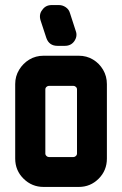

<svg xmlns="http://www.w3.org/2000/svg" viewBox="-20 -738 483 758"><path d="M279 -616Q287 -595 273 -575Q260 -557 236 -557H207Q174 -557 163 -588L140 -658Q133 -682 147 -699Q160 -718 184 -718H213Q227 -718 239.5 -709.5Q252 -701 256 -687ZM402 -112Q402 -65 369.5 -32.5Q337 0 291 0H152Q106 0 73 -32.5Q40 -65 40 -112V-406Q40 -437 55.5 -462.5Q71 -488 96 -503Q121 -518 152 -518H291Q322 -518 347 -503Q372 -488 387 -462.5Q402 -437 402 -406ZM284 -131V-385Q284 -391 279.5 -395Q275 -399 270 -399H173Q168 -399 163.5 -395Q159 -391 159 -385V-131Q159 -126 163.5 -122Q168 -118 173 -118H270Q275 -118 279.5 -122Q284 -126 284 -131Z"/></svg>

Font: Monomaniac One
Style: Regular
Weight: 400
Version: Version 1.000; ttfautohint (v1.8.3)